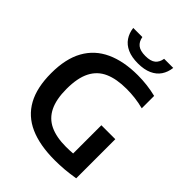

<svg xmlns="http://www.w3.org/2000/svg" viewBox="-261 -1078 1222 1222"><g transform="rotate(45 349.5 -467.5)"><path d="M453.5 7.5Q318 7.5 227.5 -32.8Q137 -73 91.2 -156.2Q45.5 -239.5 45.5 -368.5Q45.5 -498.5 92.5 -582.8Q139.5 -667 229 -708.2Q318.5 -749.5 445 -749.5Q488 -749.5 529.5 -744.5Q571 -739.5 611.5 -729.5V-618Q570.5 -628.5 532.5 -633Q494.5 -637.5 456 -637.5Q366.5 -637.5 306.5 -611Q246.5 -584.5 216 -525Q185.5 -465.5 185.5 -367Q185.5 -274 214 -215.8Q242.5 -157.5 300 -130.5Q357.5 -103.5 443.5 -103.5Q475.5 -103.5 506 -106Q536.5 -108.5 562.5 -113L506 -62V-360H631.5V-8Q584 0 540.5 3.8Q497 7.5 453.5 7.5ZM392 -802.5Q335.5 -802.5 297.2 -819.8Q259 -837 237.8 -868.2Q216.5 -899.5 211.5 -941.5H293.5Q299.5 -906.5 322.5 -888Q345.5 -869.5 392 -869.5Q439 -869.5 461.5 -888Q484 -906.5 489.5 -941.5H571.5Q566.5 -899.5 545.5 -868.2Q524.5 -837 486.2 -819.8Q448 -802.5 392 -802.5Z"/></g></svg>

Font: Encode Sans Condensed Thin SemiBold
Style: Regular
Weight: 600
Version: Version 3.002